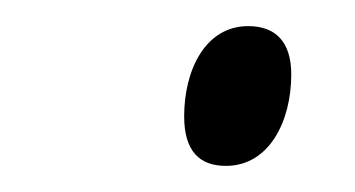

<svg xmlns="http://www.w3.org/2000/svg" viewBox="-20 -559 272 147"><path d="M153 -432C186 -432 203 -466 203 -502C203 -527 191 -539 170 -539C137 -539 121 -505 121 -470C121 -443 133 -432 153 -432Z"/></svg>

Font: Noto Serif Display SemiCondensed Light
Style: Italic
Weight: 300
Width: 4
Italic angle: -12°
Designer: Monotype Design Team
Foundry: Monotype Imaging Inc.
Version: Version 2.009